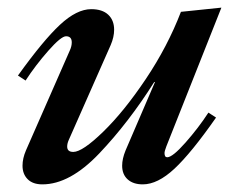

<svg xmlns="http://www.w3.org/2000/svg" viewBox="-20 -475 616 503"><path d="M39 -41Q39 -60 48 -81L163 -343Q168 -354 168 -364Q168 -380 153 -380Q140 -380 106.5 -342Q73 -304 47 -264L27 -277Q93 -369 137 -410Q181 -451 219 -451Q248 -451 263.5 -436.5Q279 -422 279 -397Q279 -378 270 -357L160 -108Q156 -99 156 -91Q156 -77 172 -77Q196 -77 250.5 -130Q305 -183 362 -268Q419 -353 454 -444L560 -455L416 -92Q411 -79 411 -74Q411 -63 418 -63Q432 -63 466 -101.5Q500 -140 526 -180L546 -167Q481 -74 437 -33Q393 8 354 8Q329 8 314.5 -5Q300 -18 300 -41Q300 -59 309 -81L386 -260H384Q317 -154 240 -73Q163 8 91 8Q66 8 52.5 -5.5Q39 -19 39 -41Z"/></svg>

Font: Ibarra Real Nova
Style: Bold Italic
Weight: 700
Italic angle: -22°
Designer: Jose Maria Ribagorda & Octavio Pardo
Foundry: Octavio Pardo
Version: Version 1.014